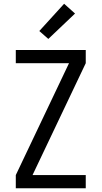

<svg xmlns="http://www.w3.org/2000/svg" viewBox="-20 -1001 540 1021"><path d="M64 0V-70L347 -665H64V-735H436V-665L153 -70H436V0ZM237 -794 189 -836 321 -981 379 -929Z"/></svg>

Font: Iosevka SS04
Style: Regular
Weight: 400
Monospace: yes
Designer: Belleve Invis
Foundry: Belleve Invis
Version: Version 19.0.0; ttfautohint (v1.8.4)